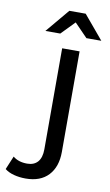

<svg xmlns="http://www.w3.org/2000/svg" viewBox="-180 -726 550 958"><g transform="rotate(10 94.5 -247.0)"><path d="M-38.6 176.6C-20.2 181.5 -0.3 184 21.2 184C70.8 184 109.2 169.6 136.2 140.8C163.1 111.9 176.6 72.4 176.6 22.1V-487.6H88.3V23.9C88.3 52.1 82 73.4 69.5 87.9C56.9 102.3 38.9 109.5 15.6 109.5C-13.8 109.5 -37.7 101.8 -56.1 86.5L-84.6 154.6C-72.4 164.4 -57 171.7 -38.6 176.6ZM198.7 -558.4H274.2L173.9 -678H91.1L-9.2 -558.4H66.2L132.5 -626.5Z"/></g></svg>

Font: Montserrat Ace
Style: Regular
Weight: 500
Designer: Julieta Ulanovsky
Foundry: Julieta Ulanovsky
Version: Version 1